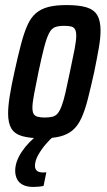

<svg xmlns="http://www.w3.org/2000/svg" viewBox="-20 -538 422 758"><path d="M147 8Q98 8 68 -0.5Q38 -9 25 -30.5Q12 -52 12 -90Q12 -119 18.5 -159.5Q25 -200 37 -254Q51 -318 63 -363.5Q75 -409 88.5 -439Q102 -469 122 -486Q142 -503 171 -510.5Q200 -518 242 -518Q292 -518 321.5 -509Q351 -500 364 -478Q377 -456 377 -417Q377 -388 370 -348Q363 -308 352 -254Q338 -191 326.5 -146Q315 -101 301 -71Q287 -41 267 -24Q247 -7 218 0.5Q189 8 147 8ZM157 -74Q174 -74 186.5 -77Q199 -80 207.5 -90Q216 -100 223.5 -120Q231 -140 238.5 -172.5Q246 -205 256 -254Q268 -310 274.5 -344Q281 -378 281 -397Q281 -414 276 -422.5Q271 -431 260.5 -433.5Q250 -436 233 -436Q210 -436 196.5 -430.5Q183 -425 173.5 -406.5Q164 -388 154.5 -352Q145 -316 132 -254Q121 -200 114.5 -166Q108 -132 108 -113Q108 -96 113 -88Q118 -80 129 -77Q140 -74 157 -74ZM112 200Q86 200 70 191.5Q54 183 47 168.5Q40 154 40 136Q40 100 66 61Q92 22 135 -10L192 0Q178 11 160.5 31.5Q143 52 130.5 74.5Q118 97 118 117Q118 129 125.5 136Q133 143 152 143Q154 143 155.5 143Q157 143 163 142L152 196Q143 198 132.5 199Q122 200 112 200Z"/></svg>

Font: Saira ExtraCondensed SemiBold
Style: Italic
Weight: 600
Width: 2
Italic angle: -12°
Designer: Hector Gatti with collaboration of the Omnibus-Type team
Foundry: Omnibus-Type
Version: Version 1.101